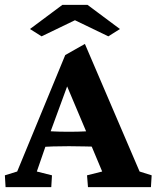

<svg xmlns="http://www.w3.org/2000/svg" viewBox="-24 -772 645 792"><path d="M-1 0 -3.9 -48.8 46.9 -64.5 245.1 -544.9 326.2 -590.8 551.8 -64.5 601.6 -48.8 598.6 0H338.9L335 -48.8L397.5 -64.5L344.7 -190.4L334 -223.6L236.3 -455.1L264.6 -447.3L183.6 -226.6L173.8 -197.3L127.9 -64.5L190.4 -48.8L187.5 0ZM151.4 -166V-232.4Q169.9 -231.4 194.8 -230Q219.7 -228.5 260.7 -228.5Q299.8 -228.5 325.7 -230Q351.6 -231.4 370.1 -232.4V-167Q351.6 -167 325.2 -168Q298.8 -168.9 260.7 -168.9Q220.7 -168.9 195.3 -168Q169.9 -167 151.4 -166ZM470.7 -652.3 422.9 -622.1 252.9 -704.1H317.4L147.5 -622.1L99.6 -652.3L233.4 -752H336.9Z"/></svg>

Font: Crimson Pro
Style: Bold
Weight: 700
Designer: Jacques Le Bailly
Foundry: Baron von Fonthausen
Version: Version 1.003